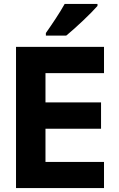

<svg xmlns="http://www.w3.org/2000/svg" viewBox="-20 -951 603 971"><path d="M212 -784V-771H315C364 -811 441 -884 473 -921V-931H307C282 -886 245 -831 212 -784ZM61 0H506V-132H210V-300H491V-433H210V-581H506V-714H61Z"/></svg>

Font: Noto Sans Mono SemiCondensed ExtraBold
Style: Regular
Weight: 800
Width: 4
Designer: Monotype Design Team
Foundry: Monotype Imaging Inc.
Version: Version 2.014